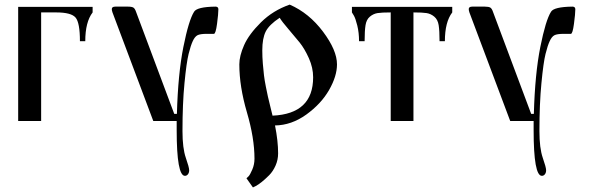

<svg xmlns="http://www.w3.org/2000/svg" viewBox="-20 -530 2584 841"><path d="M160.2 -475.6H225.6C269.9 -475.6 298.3 -468.1 311 -453.1C323.7 -438.2 330.1 -403.6 330.1 -349.6H353.5C353.5 -405.6 364.3 -447.6 385.7 -475.6V-500H59.6V0H160.2Z M779.3 43.9C779.3 -35.5 782.2 -105.5 788.1 -166C793.9 -226.6 800 -269.2 806.2 -293.9C812.3 -318.7 818.4 -337.2 824.2 -349.6C830.1 -362.6 836.9 -371.3 844.7 -375.5C852.5 -379.7 866.5 -381.8 886.7 -381.8H917C922.2 -381.8 926.8 -396.5 930.7 -425.8C934.6 -455.1 936.5 -476.2 936.5 -489.3C936.5 -497.1 932.3 -501 923.8 -501C869.8 -500.3 838.5 -492.8 830.1 -478.5C814.5 -453.8 798.8 -402.3 783.2 -324.2C767.6 -246.1 758.1 -148.4 754.9 -31.2H743.2L576.2 -477.5C572.9 -487.3 569 -493.7 564.5 -496.6C559.9 -499.5 551.8 -501 540 -501H485.4C474.9 -501 469.7 -497.4 469.7 -490.2C469.7 -486.3 470.7 -481.4 472.7 -475.6L651.4 0H753.9V40C753.9 173.5 766 240.2 790 240.2C795.2 240.2 799.6 238 803.2 233.4C806.8 228.8 808.6 223 808.6 215.8C808.6 207.4 803.7 189.1 793.9 161.1C784.2 133.1 779.3 94.1 779.3 43.9Z M1184.6 19.5C1232.7 18.9 1278.5 2.9 1321.8 -28.3C1365.1 -59.6 1398.3 -95.4 1421.4 -135.7C1444.5 -176.1 1456.1 -213.5 1456.1 -248C1456.1 -289.1 1435.7 -336.8 1395 -391.1C1354.3 -445.5 1305.7 -485 1249 -509.8C1200.2 -492.8 1158.2 -467 1123 -432.1C1087.9 -397.3 1063.3 -364.1 1049.3 -332.5C1035.3 -300.9 1028.3 -272.8 1028.3 -248C1028.3 -183.6 1039.4 -113.6 1061.5 -38.1C1083.7 37.4 1094.7 105.1 1094.7 165C1094.7 182 1091.5 197.9 1085 212.9C1078.5 227.9 1073.2 237.5 1069.3 241.7C1065.4 245.9 1062.2 249 1059.6 251L1087.9 291L1099.6 285.2C1107.4 281.2 1116.5 275.1 1127 266.6C1137.4 258.1 1148.1 248.4 1159.2 237.3C1170.2 226.2 1179.5 212.2 1187 195.3C1194.5 178.4 1198.2 160.5 1198.2 141.6C1198.2 105.8 1193.7 65.1 1184.6 19.5ZM1173.8 -23.4C1172.5 -28.6 1169.3 -41.8 1164.1 -63C1158.9 -84.1 1155.3 -99.1 1153.3 -107.9C1151.4 -116.7 1148.4 -130.9 1144.5 -150.4C1140.6 -169.9 1137.9 -186.7 1136.2 -200.7C1134.6 -214.7 1133 -231.4 1131.3 -251C1129.7 -270.5 1128.9 -290 1128.9 -309.6C1128.9 -344.7 1134 -372.2 1144 -392.1C1154.1 -411.9 1174.5 -432 1205.1 -452.1C1211.6 -441.1 1224.1 -424.8 1242.7 -403.3C1261.2 -381.8 1277.8 -362 1292.5 -343.8C1307.1 -325.5 1320.6 -302.6 1333 -274.9C1345.4 -247.2 1351.6 -219.4 1351.6 -191.4C1351.6 -84.6 1292.3 -28.6 1173.8 -23.4Z M1691.4 0H1791V-475.6C1817.1 -475.6 1836.3 -474.6 1848.6 -472.7C1861 -470.7 1872.2 -465.5 1882.3 -457C1892.4 -448.6 1898.8 -436.2 1901.4 -419.9C1904 -403.6 1905.3 -380.2 1905.3 -349.6H1928.7C1928.7 -405.6 1939.5 -447.6 1960.9 -475.6V-500H1521.5V-475.6L1529.3 -462.9C1534.5 -454.4 1539.7 -439.6 1544.9 -418.5C1550.1 -397.3 1552.7 -374.3 1552.7 -349.6H1577.1C1577.1 -380.2 1578.5 -403.6 1581.1 -419.9C1583.7 -436.2 1590 -448.6 1600.1 -457C1610.2 -465.5 1621.4 -470.7 1633.8 -472.7C1646.2 -474.6 1665.4 -475.6 1691.4 -475.6Z M2342.8 43.9C2342.8 -35.5 2345.7 -105.5 2351.6 -166C2357.4 -226.6 2363.4 -269.2 2369.6 -293.9C2375.8 -318.7 2381.8 -337.2 2387.7 -349.6C2393.6 -362.6 2400.4 -371.3 2408.2 -375.5C2416 -379.7 2430 -381.8 2450.2 -381.8H2480.5C2485.7 -381.8 2490.2 -396.5 2494.1 -425.8C2498 -455.1 2500 -476.2 2500 -489.3C2500 -497.1 2495.8 -501 2487.3 -501C2433.3 -500.3 2402 -492.8 2393.6 -478.5C2377.9 -453.8 2362.3 -402.3 2346.7 -324.2C2331.1 -246.1 2321.6 -148.4 2318.4 -31.2H2306.6L2139.6 -477.5C2136.4 -487.3 2132.5 -493.7 2127.9 -496.6C2123.4 -499.5 2115.2 -501 2103.5 -501H2048.8C2038.4 -501 2033.2 -497.4 2033.2 -490.2C2033.2 -486.3 2034.2 -481.4 2036.1 -475.6L2214.8 0H2317.4V40C2317.4 173.5 2329.4 240.2 2353.5 240.2C2358.7 240.2 2363.1 238 2366.7 233.4C2370.3 228.8 2372.1 223 2372.1 215.8C2372.1 207.4 2367.2 189.1 2357.4 161.1C2347.7 133.1 2342.8 94.1 2342.8 43.9Z"/></svg>

Font: TriodPostnaja
Style: Medium
Weight: 500
Version: 20110805; ttfautohint (v0.96) -l 8 -r 50 -G 200 -x 14 -w "G"